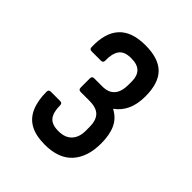

<svg xmlns="http://www.w3.org/2000/svg" viewBox="-134 -851 579 579"><g transform="rotate(45 156.0 -561.5)"><path d="M150 -348Q112 -348 88 -361Q64 -374 52.5 -400.5Q41 -427 41 -465Q41 -474 50 -474H90Q99 -474 99 -465Q99 -435 110.5 -420.5Q122 -406 150 -406Q179 -406 193.5 -422Q208 -438 208 -465V-481Q208 -509 195 -523Q182 -537 151 -537H114Q105 -537 105 -547V-586Q105 -595 114 -595H149Q175 -595 188 -610Q201 -625 201 -654V-669Q201 -692 189 -704.5Q177 -717 150 -717Q121 -717 110 -701Q99 -685 100 -656Q100 -647 91 -647H51Q42 -647 42 -656Q40 -715 67.5 -745Q95 -775 153 -775Q209 -775 235.5 -748.5Q262 -722 262 -666Q262 -632 251 -608.5Q240 -585 220 -571V-570Q246 -556 257 -531.5Q268 -507 268 -471Q268 -413 238.5 -380.5Q209 -348 150 -348Z"/></g></svg>

Font: Sofia Sans Condensed
Style: Regular
Weight: 400
Designer: Botio Nikoltchev, Ani Petrova
Foundry: lettersoup
Version: Version 4.100